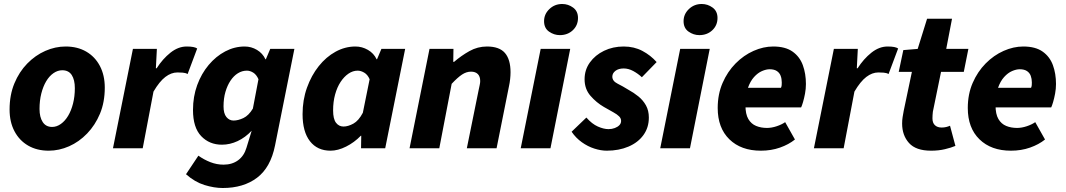

<svg xmlns="http://www.w3.org/2000/svg" viewBox="-20 -743 5340 962"><path d="M224 12Q165 12 121 -13.5Q77 -39 52.5 -85.5Q28 -132 28 -194Q28 -267 52 -325Q76 -383 116.5 -424.5Q157 -466 207 -488Q257 -510 309 -510Q368 -510 412 -484.5Q456 -459 480.5 -412.5Q505 -366 505 -304Q505 -231 481 -173.5Q457 -116 416.5 -74Q376 -32 326 -10Q276 12 224 12ZM241 -107Q264 -107 285 -122Q306 -137 321.5 -163Q337 -189 346 -224.5Q355 -260 355 -301Q355 -343 339.5 -367Q324 -391 292 -391Q269 -391 248 -376.5Q227 -362 211.5 -336Q196 -310 187 -274.5Q178 -239 178 -197Q178 -156 194 -131.5Q210 -107 241 -107Z M546 0 646 -498H766L761 -401H765Q795 -448 834 -479Q873 -510 915 -510Q935 -510 948 -507.5Q961 -505 968 -500L920 -372Q910 -378 895.5 -379Q881 -380 869 -380Q838 -380 808.5 -357.5Q779 -335 749 -284L695 0Z M1096 199Q1053 199 1004.5 184Q956 169 912 130L974 37Q1002 57 1034 69.5Q1066 82 1100 82Q1143 82 1173 60Q1203 38 1215 -3L1241 -88Q1209 -54 1170.5 -36Q1132 -18 1092 -18Q1029 -18 988 -61Q947 -104 947 -192Q947 -259 968 -316.5Q989 -374 1025.5 -417.5Q1062 -461 1108.5 -485.5Q1155 -510 1206 -510Q1239 -510 1267.5 -493Q1296 -476 1310 -446H1312L1334 -498H1455L1358 -14Q1336 96 1268 147.5Q1200 199 1096 199ZM1150 -139Q1173 -139 1199.5 -151.5Q1226 -164 1247 -199L1275 -346Q1265 -369 1249 -379Q1233 -389 1217 -389Q1193 -389 1172 -376Q1151 -363 1135 -339Q1119 -315 1109.5 -282.5Q1100 -250 1100 -210Q1100 -174 1114.5 -156.5Q1129 -139 1150 -139Z M1636 12Q1570 12 1533 -35.5Q1496 -83 1496 -171Q1496 -242 1518 -303.5Q1540 -365 1577 -411.5Q1614 -458 1661.5 -484Q1709 -510 1761 -510Q1794 -510 1823.5 -493Q1853 -476 1867 -446H1869L1891 -498H2010L1910 0H1789L1790 -63H1788Q1755 -29 1714 -8.5Q1673 12 1636 12ZM1701 -109Q1724 -109 1750.5 -123.5Q1777 -138 1798 -178L1832 -346Q1822 -369 1805 -379Q1788 -389 1772 -389Q1748 -389 1726 -374Q1704 -359 1686.5 -332.5Q1669 -306 1659 -269.5Q1649 -233 1649 -190Q1649 -147 1663.5 -128Q1678 -109 1701 -109Z M2032 0 2132 -498H2252L2251 -433H2255Q2291 -464 2332 -487Q2373 -510 2420 -510Q2482 -510 2510 -477.5Q2538 -445 2538 -381Q2538 -365 2536 -346.5Q2534 -328 2530 -310L2468 0H2319L2378 -291Q2381 -306 2383.5 -317Q2386 -328 2386 -337Q2386 -360 2374 -372Q2362 -384 2340 -384Q2317 -384 2295 -369.5Q2273 -355 2243 -323L2181 0Z M2589 0 2689 -498H2837L2738 0ZM2785 -567Q2756 -567 2731 -584.5Q2706 -602 2706 -637Q2706 -672 2732.5 -697.5Q2759 -723 2797 -723Q2827 -723 2851.5 -705Q2876 -687 2876 -653Q2876 -616 2850 -591.5Q2824 -567 2785 -567Z M3020 12Q2991 12 2958 1.5Q2925 -9 2895 -30.5Q2865 -52 2844 -83L2918 -154Q2946 -122 2975.5 -109Q3005 -96 3029 -96Q3046 -96 3060.5 -101.5Q3075 -107 3083.5 -116Q3092 -125 3092 -137Q3092 -150 3082 -160Q3072 -170 3053 -180.5Q3034 -191 3006 -207Q2968 -229 2938.5 -263Q2909 -297 2909 -346Q2909 -393 2935.5 -430Q2962 -467 3006.5 -488.5Q3051 -510 3105 -510Q3157 -510 3198.5 -488Q3240 -466 3270 -432L3196 -356Q3177 -374 3153 -387Q3129 -400 3105 -400Q3079 -400 3063.5 -388Q3048 -376 3048 -359Q3048 -337 3074 -324Q3100 -311 3129 -293Q3155 -279 3178.5 -260Q3202 -241 3216.5 -215Q3231 -189 3231 -154Q3231 -104 3204 -66.5Q3177 -29 3129 -8.5Q3081 12 3020 12Z M3288 0 3388 -498H3536L3437 0ZM3484 -567Q3455 -567 3430 -584.5Q3405 -602 3405 -637Q3405 -672 3431.5 -697.5Q3458 -723 3496 -723Q3526 -723 3550.5 -705Q3575 -687 3575 -653Q3575 -616 3549 -591.5Q3523 -567 3484 -567Z M3792 12Q3693 12 3634.5 -45Q3576 -102 3576 -202Q3576 -271 3600.5 -327.5Q3625 -384 3665.5 -425Q3706 -466 3755.5 -488Q3805 -510 3854 -510Q3915 -510 3951 -484.5Q3987 -459 4002.5 -416.5Q4018 -374 4018 -322Q4018 -298 4013.5 -274Q4009 -250 4003.5 -231.5Q3998 -213 3994 -205H3686L3698 -303H3893Q3896 -310 3896.5 -316Q3897 -322 3897 -330Q3897 -348 3891.5 -363Q3886 -378 3872.5 -387Q3859 -396 3836 -396Q3819 -396 3798 -387Q3777 -378 3758 -357Q3739 -336 3727 -301.5Q3715 -267 3715 -216Q3715 -171 3729.5 -146.5Q3744 -122 3768.5 -112Q3793 -102 3823 -102Q3846 -102 3871.5 -110.5Q3897 -119 3914 -131L3963 -44Q3932 -19 3888 -3.5Q3844 12 3792 12Z M4058 0 4158 -498H4278L4273 -401H4277Q4307 -448 4346 -479Q4385 -510 4427 -510Q4447 -510 4460 -507.5Q4473 -505 4480 -500L4432 -372Q4422 -378 4407.5 -379Q4393 -380 4381 -380Q4350 -380 4320.5 -357.5Q4291 -335 4261 -284L4207 0Z M4645 12Q4569 12 4534.5 -26.5Q4500 -65 4500 -124Q4500 -141 4502.5 -156.5Q4505 -172 4508 -188L4549 -383H4483L4506 -492L4578 -498L4625 -649H4750L4721 -498H4832L4809 -383H4695L4654 -183Q4653 -174 4652.5 -166Q4652 -158 4652 -150Q4652 -127 4664.5 -115.5Q4677 -104 4698 -104Q4710 -104 4720.5 -106.5Q4731 -109 4740 -113L4767 -12Q4746 -3 4714.5 4.5Q4683 12 4645 12Z M5045 12Q4946 12 4887.5 -45Q4829 -102 4829 -202Q4829 -271 4853.5 -327.5Q4878 -384 4918.5 -425Q4959 -466 5008.5 -488Q5058 -510 5107 -510Q5168 -510 5204 -484.5Q5240 -459 5255.5 -416.5Q5271 -374 5271 -322Q5271 -298 5266.5 -274Q5262 -250 5256.5 -231.5Q5251 -213 5247 -205H4939L4951 -303H5146Q5149 -310 5149.5 -316Q5150 -322 5150 -330Q5150 -348 5144.5 -363Q5139 -378 5125.5 -387Q5112 -396 5089 -396Q5072 -396 5051 -387Q5030 -378 5011 -357Q4992 -336 4980 -301.5Q4968 -267 4968 -216Q4968 -171 4982.5 -146.5Q4997 -122 5021.5 -112Q5046 -102 5076 -102Q5099 -102 5124.5 -110.5Q5150 -119 5167 -131L5216 -44Q5185 -19 5141 -3.5Q5097 12 5045 12Z"/></svg>

Font: Source Sans 3 ExtraBold
Style: Italic
Weight: 800
Italic angle: -11°
Version: Version 3.052;hotconv 1.1.0;makeotfexe 2.6.0